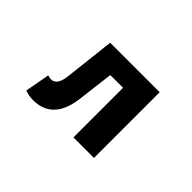

<svg xmlns="http://www.w3.org/2000/svg" viewBox="-88 -865 1176 1176"><g transform="rotate(45 500.0 -277.5)"><path d="M245.1 13.7Q210.9 13.7 174.8 1L204.1 -159.2Q225.6 -154.3 233.4 -154.3Q282.2 -154.3 293 -235.4L331.1 -569.3H759.8V0H582V-429.7H471.7Q445.3 -212.9 441.4 -184.6Q412.1 13.7 245.1 13.7Z"/></g></svg>

Font: GenEi Gothic M Heavy
Style: Regular
Weight: 800
Designer: o_tamon (Modified); [Source Han Sans]
Ryoko NISHIZUKA  (kana & ideographs); Paul D. Hunt (Latin, Greek & Cyrillic); Wenl
Version: Version 1.1a;Original Version 1.004